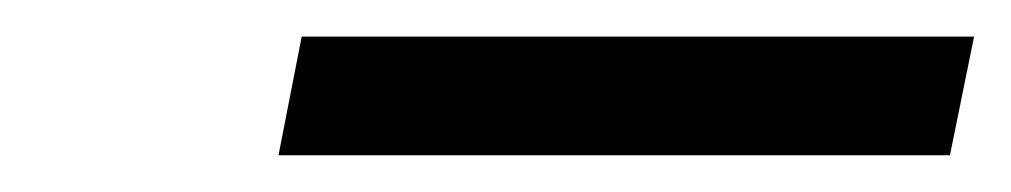

<svg xmlns="http://www.w3.org/2000/svg" viewBox="-20 -832 553 105"><path d="M132.3 -747.1 145 -812H512.7L499.5 -747.1Z"/></svg>

Font: Reddit Sans Medium
Style: Italic
Weight: 500
Italic angle: -11.25°
Designer: Stephen Hutchings
Version: Version 1.013